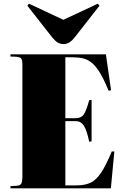

<svg xmlns="http://www.w3.org/2000/svg" viewBox="-20 -1026 668 1046"><path d="M37 0V-12L71 -14Q90 -15 96 -26Q102 -37 102 -70V-673Q102 -698 95.5 -707Q89 -716 66 -717L37 -718V-730H557L585 -535L572 -531Q547 -592 525 -628.5Q503 -665 480.5 -683.5Q458 -702 432 -708Q406 -714 373 -714H336V-382H392Q422 -382 436 -402Q450 -422 466 -480L479 -482V-256L466 -254Q453 -316 437 -341Q421 -366 393 -366H336V-16H396Q441 -16 472 -30Q503 -44 530 -84Q557 -124 589 -201H603L584 0ZM325 -786Q308 -786 294 -794.5Q280 -803 263 -824L129 -995L138 -1006L325 -918L513 -1006L522 -995L385 -820Q373 -805 359 -795.5Q345 -786 325 -786Z"/></svg>

Font: Display Black
Style: Regular
Weight: 900
Designer: Latin by Veronika Burian and Jose Scaglione. Greek by Irene Vlachou. Cyrillic by Vera Evstafieva.
Foundry: TypeTogether
Version: Version 3.002